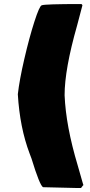

<svg xmlns="http://www.w3.org/2000/svg" viewBox="-20 -768 446 952"><path d="M393.1 149.4 381.8 164.1H357.4Q357.4 164.1 193.4 160.2Q176.8 150.9 136.2 18.1L127 -6.3Q78.1 -135.3 68.4 -300.8Q76.2 -370.6 100.6 -475.8Q125 -581.1 150.4 -660.2Q175.8 -739.3 187 -741.7Q199.7 -748 383.8 -748Q387.7 -745.1 388.7 -741.7L362.3 -641.6Q300.3 -423.8 300.3 -295.9Q306.6 -143.6 365.2 51.8ZM393.1 149.4 395 146.5 393.6 151.4Z"/></svg>

Font: Bowlby One
Style: Regular
Weight: 400
Designer: vernon adams
Foundry: vernon adams
Version: Version 1.000